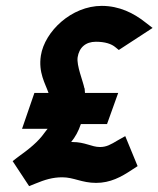

<svg xmlns="http://www.w3.org/2000/svg" viewBox="-20 -610 539 653"><path d="M23 -62 79 23 99 15C133 1 159 -7 192 -7C231 -7 258 12 307 12C355 12 392 -8 428 -32L448 -45L406 -147L381 -133C356 -118 342 -110 320 -110C291 -110 270 -127 226 -127H222C236 -144 247 -164 255 -188H344L382 -294H269C269 -298 268 -303 268 -307V-309L267 -310C262 -335 240 -387 244 -415C249 -448 271 -468 306 -468C337 -468 359 -461 373 -449L384 -440L499 -515L473 -535C435 -565 386 -590 326 -590C223 -590 132 -503 119 -421C110 -363 134 -326 145 -294H97L55 -172H142C140 -169 135 -164 131 -158C110 -128 79 -103 41 -76Z"/></svg>

Font: Charger Sport
Style: UltNrwObl
Weight: 1000
Designer: Jasper
Foundry: Cannot Into Space Fonts
Version: Version 1.1